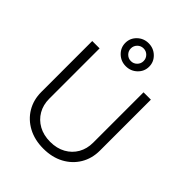

<svg xmlns="http://www.w3.org/2000/svg" viewBox="-272 -1126 1281 1281"><g transform="rotate(45 368.0 -485.5)"><path d="M368.2 11.2Q286.1 11.2 223.6 -22.2Q161.1 -55.7 126.2 -114Q91.3 -172.4 91.3 -247.1V-727.5H160.6V-252Q160.6 -194.8 186.5 -149.9Q212.4 -105 259 -79.1Q305.7 -53.2 368.2 -53.2Q430.7 -53.2 477.3 -79.1Q523.9 -105 549.6 -149.9Q575.2 -194.8 575.2 -252V-727.5H644.5V-247.1Q644.5 -172.4 609.6 -114Q574.7 -55.7 512.5 -22.2Q450.2 11.2 368.2 11.2ZM368.2 -766.6Q321.8 -766.6 288.8 -798.3Q255.9 -830.1 255.9 -875Q255.9 -919.9 288.8 -951.7Q321.8 -983.4 368.2 -983.4Q415 -983.4 448 -951.7Q481 -919.9 481 -875Q481 -830.1 448 -798.3Q415 -766.6 368.2 -766.6ZM368.2 -814.9Q393.1 -814.9 410.6 -832.5Q428.2 -850.1 428.2 -875Q428.2 -899.9 410.9 -917.5Q393.6 -935.1 368.2 -935.1Q343.3 -935.1 325.7 -917.5Q308.1 -899.9 308.1 -875Q308.1 -850.1 325.7 -832.5Q343.3 -814.9 368.2 -814.9Z"/></g></svg>

Font: Inter Light
Style: Regular
Weight: 300
Designer: Rasmus Andersson
Foundry: rsms
Version: Version 4.000;git-a52131595